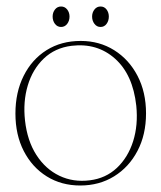

<svg xmlns="http://www.w3.org/2000/svg" viewBox="-20 -561 497 591"><path d="M228.5 -435Q286 -435 331.5 -406.5Q377 -378 403.2 -327.8Q429.5 -277.5 429.5 -212Q429.5 -146.5 403.2 -96.5Q377 -46.5 331.2 -18.2Q285.5 10 227 10Q169 10 124 -18Q79 -46 53.2 -96Q27.5 -146 27.5 -211.5Q27.5 -277 52.8 -327.5Q78 -378 123.2 -406.5Q168.5 -435 228.5 -435ZM256.5 -6Q305.5 -12 339.8 -44.2Q374 -76.5 389.8 -126.2Q405.5 -176 399.5 -235.5Q389 -331.5 334 -380.5Q279 -429.5 200 -420Q149 -413.5 114.8 -380.8Q80.5 -348 65.5 -298Q50.5 -248 57 -190Q64 -127.5 92 -84Q120 -40.5 162.8 -20Q205.5 0.5 256.5 -6ZM168 -478Q156.5 -478 149.2 -487.5Q142 -497 142 -510Q142 -522.5 149.2 -531.8Q156.5 -541 168 -541Q179.5 -541 186.8 -531.8Q194 -522.5 194 -510Q194 -497 186.8 -487.5Q179.5 -478 168 -478ZM289.5 -478Q278 -478 270.8 -487.5Q263.5 -497 263.5 -510Q263.5 -522.5 270.8 -531.8Q278 -541 289.5 -541Q301 -541 308 -531.8Q315 -522.5 315 -510Q315 -497 308 -487.5Q301 -478 289.5 -478Z"/></svg>

Font: Fraunces 144pt S050 Thin
Style: Regular
Weight: 100
Version: Version 1.000; ttfautohint (v1.8.3)